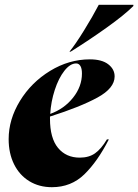

<svg xmlns="http://www.w3.org/2000/svg" viewBox="-20 -767 575 799"><path d="M354 -520Q404 -520 430.5 -499.5Q457 -479 457 -449Q457 -400 385.5 -361Q314 -322 188 -282V-273Q188 -192 221.5 -151.5Q255 -111 312 -111Q350 -111 375.5 -129Q401 -147 425 -187H433Q386 -95 331 -41.5Q276 12 196 12Q143 12 102 -13Q61 -38 38.5 -83.5Q16 -129 16 -188Q16 -270 63 -347Q110 -424 188.5 -472Q267 -520 354 -520ZM321 -461Q321 -482 314.5 -492.5Q308 -503 297 -503Q272 -503 248 -472.5Q224 -442 208 -393Q192 -344 189 -293Q247 -314 284 -360.5Q321 -407 321 -461ZM391 -747H535V-742Q498 -705 424.5 -652.5Q351 -600 274 -552H269Q293 -581 329.5 -640Q366 -699 391 -747Z"/></svg>

Font: Nyght Serif Dark Italic
Style: Regular
Weight: 800
Italic angle: -16°
Designer: Maksym Kobuzan
Version: Version 0.400